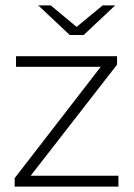

<svg xmlns="http://www.w3.org/2000/svg" viewBox="-20 -687 495 707"><path d="M416 -40V0H34V-31L351 -441H39V-480H411V-449L93 -40ZM404 -667 288 -558H237L121 -667H167L262 -588L358 -667Z"/></svg>

Font: Montserrat Ace
Style: Light
Weight: 300
Designer: Julieta Ulanovsky
Foundry: Julieta Ulanovsky
Version: Version 1